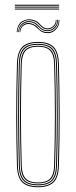

<svg xmlns="http://www.w3.org/2000/svg" viewBox="-20 -781 318 806"><path d="M139.2 5Q95.5 5 74.1 -15Q52.8 -35 51.2 -85Q48.2 -189.2 48.1 -293Q48 -396.8 51.2 -514Q52.8 -563 73.4 -584Q94 -605 139.2 -605Q184.8 -605 205.2 -584Q225.8 -563 227.2 -514Q230 -410.8 230.4 -305.2Q230.8 -199.8 227.2 -85Q225.8 -35 204.4 -15Q183 5 139.2 5ZM139.2 1Q180.8 1 201.4 -18Q222 -37 223.2 -85.2Q226.8 -202 226.5 -305.8Q226.2 -409.5 223.2 -513.8Q222 -562.2 201.5 -581.6Q181 -601 139.2 -601Q97.8 -601 77.1 -581.6Q56.5 -562.2 55.2 -513.8Q52.2 -409.5 52.1 -305.6Q52 -201.8 55.2 -85.2Q56.5 -37 77.1 -18Q97.8 1 139.2 1ZM139.2 -3Q97.8 -3 79.1 -22.1Q60.5 -41.2 59.2 -85.2Q56 -195.8 56 -299.6Q56 -403.5 59.2 -513.8Q60.5 -558.5 79.1 -577.8Q97.8 -597 139.2 -597Q180.8 -597 199.4 -577.8Q218 -558.5 219.2 -513.8Q222.2 -409.5 222.5 -305.5Q222.8 -201.5 219.2 -85.2Q218 -41.2 199.4 -22.1Q180.8 -3 139.2 -3ZM139.2 -7Q178.8 -7 196.4 -25.1Q214 -43.2 215.2 -85.5Q218.5 -196.2 218.5 -300Q218.5 -403.8 215.2 -513.5Q214 -556 196.4 -574.5Q178.8 -593 139.2 -593Q99.8 -593 82.1 -574.5Q64.5 -556 63.2 -513.5Q60.2 -409 60.1 -305.2Q60 -201.5 63.2 -85.5Q64.5 -43.2 82.2 -25.1Q100 -7 139.2 -7ZM139.2 -11Q104 -11 86.2 -27.4Q68.5 -43.8 67.2 -85.5Q64 -196.5 64 -299.9Q64 -403.2 67.2 -513.5Q68.5 -556 86.2 -572.5Q104 -589 139.2 -589Q174.5 -589 192.4 -572.5Q210.2 -556 211.2 -513.5Q214.2 -408.8 214.5 -305.5Q214.8 -202.2 211.2 -85.5Q210.2 -43.8 192.4 -27.4Q174.5 -11 139.2 -11ZM139.2 -15Q174.5 -15 190.4 -31.5Q206.2 -48 207.2 -85.8Q210.5 -197.2 210.5 -299.9Q210.5 -402.5 207.2 -513.5Q206.2 -551.8 190.4 -568.4Q174.5 -585 139.2 -585Q104 -585 88.2 -568.4Q72.5 -551.8 71.2 -513.5Q68 -401.8 68 -298.8Q68 -195.8 71.2 -85.8Q72.5 -48 88.2 -31.5Q104 -15 139.2 -15ZM50.2 -646.2Q53.2 -680.8 74.1 -692.1Q95 -703.5 116.2 -698.2Q131.5 -694.8 140.1 -686.8Q148.8 -678.8 156.1 -671.5Q163.5 -664.2 174.2 -662.2Q188.5 -659.8 201.9 -670.1Q215.2 -680.5 214.2 -697.8H217.2Q218.5 -678.5 204 -667.1Q189.5 -655.8 173.8 -658.2Q162.2 -660.2 154.6 -667.5Q147 -674.8 138.5 -682.8Q130 -690.8 115.2 -694.5Q92 -700.5 73.6 -687.4Q55.2 -674.2 53.2 -646.2ZM56.2 -646.2Q58.2 -671.8 75.8 -684.1Q93.2 -696.5 114.5 -690.5Q128 -686.8 136.1 -678.9Q144.2 -671 152.2 -663.6Q160.2 -656.2 173.2 -654.2Q191.8 -651.8 206.5 -664.6Q221.2 -677.5 220.2 -697.8H223.2Q224.5 -675.8 208.9 -661.6Q193.2 -647.5 172.5 -650.5Q159.2 -652.5 150.9 -659.8Q142.5 -667 134.5 -675Q126.5 -683 113.5 -686.8Q94.5 -692 77.8 -680.9Q61 -669.8 59.2 -646.2ZM62.2 -646.2Q64 -668 78.2 -677.9Q92.5 -687.8 110.8 -682.8Q130.5 -677.2 141.1 -663.4Q151.8 -649.5 172 -646.5Q194.5 -643 211 -658.6Q227.5 -674.2 226.2 -697.8H229.2Q230.5 -672.8 213.4 -655.8Q196.2 -638.8 171.5 -642.5Q157.2 -644.8 148.4 -652.1Q139.5 -659.5 131.1 -667.5Q122.8 -675.5 109.8 -678.8Q93.5 -683.2 80.1 -674.6Q66.8 -666 65.2 -646.2ZM228.2 -757H42.2V-761H228.2ZM228.2 -749H42.2V-753H228.2ZM228.2 -741H42.2V-745H228.2Z"/></svg>

Font: Big Shoulders Inline Display Thin
Style: Regular
Weight: 100
Designer: Patric King
Foundry: XO Type Co
Version: Version 1.000